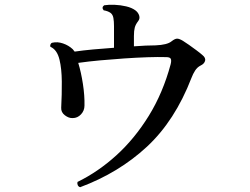

<svg xmlns="http://www.w3.org/2000/svg" viewBox="-20 -762 1040 800"><path d="M314 18Q307 16 304 9.5Q301 3 303 -4Q389 -46 465 -115Q541 -184 600 -279.5Q659 -375 691 -494Q695 -510 691.5 -517Q688 -524 672 -524Q640 -525 594.5 -523.5Q549 -522 498 -518.5Q447 -515 397.5 -510.5Q348 -506 306 -500Q318 -461 325.5 -412Q333 -363 332 -322Q332 -301 317.5 -285.5Q303 -270 283 -270Q267 -269 250.5 -281.5Q234 -294 235 -313Q238 -369 237.5 -422.5Q237 -476 228 -513Q218 -555 190 -567Q188 -572 190.5 -577.5Q193 -583 198 -584Q219 -589 242.5 -581Q266 -573 283 -557Q285 -555 287 -552Q289 -549 291 -547Q325 -552 368 -556Q411 -560 455 -563V-653Q455 -673 452.5 -687Q450 -701 441 -708Q430 -716 412 -719Q402 -731 414 -740Q433 -743 457.5 -742Q482 -741 505.5 -735.5Q529 -730 544 -719Q556 -710 560 -697Q564 -684 555 -673Q545 -660 541.5 -647Q538 -634 538 -612V-569Q564 -571 587 -572Q610 -573 628 -573Q677 -575 695 -590Q709 -601 718 -601Q727 -601 742 -592Q752 -586 767.5 -575Q783 -564 798.5 -552.5Q814 -541 823 -533Q838 -521 834.5 -508.5Q831 -496 816 -489Q802 -482 793 -468Q784 -454 778 -438Q709 -259 592 -150.5Q475 -42 314 18Z"/></svg>

Font: Zen Old Mincho SemiBold
Style: Regular
Weight: 600
Version: Version 1.500